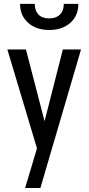

<svg xmlns="http://www.w3.org/2000/svg" viewBox="-20 -750 445 963"><path d="M106 192.9ZM182.6 192.9ZM182.6 192.9H106L165.5 -5.9L17.6 -499.5L16.6 -502H19H108.9H110.4V-500.5L203.6 -142.1L294.9 -500.5V-502H296.4H383.8H386.2L385.7 -499.5ZM373 -730.5Q373 -671.4 332.8 -635.5Q292.5 -599.6 227.1 -599.6Q161.6 -599.6 121.1 -635.7Q80.6 -671.9 80.6 -730.5H154.3Q154.3 -696.3 172.9 -677Q191.4 -657.7 227.1 -657.7Q261.2 -657.7 280.5 -676.8Q299.8 -695.8 299.8 -730.5Z"/></svg>

Font: MAUL Condensed
Style: Condensed Regular
Weight: 400
Designer: MAUL
Version: Version 1.0; 2020; ttfautohint (v1.8.3)